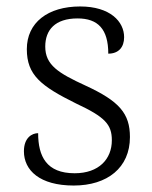

<svg xmlns="http://www.w3.org/2000/svg" viewBox="-20 -564 470 594"><path d="M208 10C312 10 382 -45 382 -140C382 -213 349 -251 245 -299C160 -338 120 -363 120 -420C120 -471 150 -507 220 -507C283 -507 315 -474 315 -398C347 -398 364 -418 364 -449C364 -497 321 -544 228 -544C128 -544 63 -494 63 -412C63 -332 106 -298 215 -244C305 -202 326 -179 326 -130C326 -72 286 -28 211 -28C124 -28 98 -80 98 -152C79 -152 54 -138 54 -96C54 -37 103 10 208 10Z"/></svg>

Font: Noto Serif Bengali Light
Style: Regular
Weight: 300
Designer: Juan Bruce, Universal Thirst, Indian Type Foundry and the Monotype Design Team.
Foundry: Monotype Imaging Inc.
Version: Version 2.003